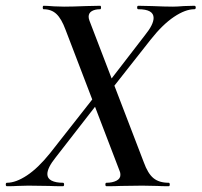

<svg xmlns="http://www.w3.org/2000/svg" viewBox="-49 -645 698 665"><path d="M320 -12Q340 -12 354 -19Q368 -26 368 -39Q368 -47 366 -51L178 -542Q164 -580 146.5 -596.5Q129 -613 102 -613Q99 -613 99 -619Q99 -625 102 -625Q114 -625 138 -623L173 -622Q202 -622 250 -624L298 -625Q301 -625 301 -619Q301 -613 298 -613Q280 -613 269 -606.5Q258 -600 258 -587Q258 -581 261 -573L449 -83Q463 -44 482.5 -28Q502 -12 535 -12Q539 -12 539 -6Q539 0 535 0Q510 0 496 -1L444 -2L369 -1Q350 0 320 0Q316 0 316 -6Q316 -12 320 -12ZM-25 -12Q6 -12 44.5 -37.5Q83 -63 124 -114L278 -310L294 -293L144 -100Q115 -64 115 -42Q115 -27 129.5 -19.5Q144 -12 169 -12Q173 -12 173 -6Q173 0 169 0Q139 0 121 -1L49 -2L11 -1Q-1 0 -25 0Q-29 0 -29 -6Q-29 -12 -25 -12ZM305 -331 453 -523Q483 -560 483 -583Q483 -613 430 -613Q426 -613 426 -619Q426 -625 430 -625L477 -624Q523 -622 550 -622Q564 -622 588 -624L624 -625Q629 -625 629 -619Q629 -613 624 -613Q593 -613 553.5 -586.5Q514 -560 473 -508L321 -315Z"/></svg>

Font: Cormorant Infant SemiBold
Style: Italic
Weight: 600
Italic angle: -10°
Designer: Christian Thalmann (Catharsis Fonts)
Foundry: Catharsis Fonts
Version: Version 4.000